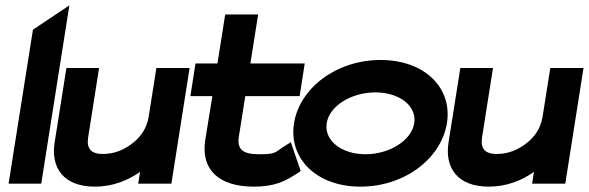

<svg xmlns="http://www.w3.org/2000/svg" viewBox="-20 -686 2199 717"><path d="M12 0H134L239 -666L103 -575Z M184 -154C169 -60 217 11 334 11C401 11 457 -12 503 -44L496 0H620L688 -432H564L535 -249C528 -206 504 -172 472 -149C445 -128 409 -111 364 -111C320 -111 303 -131 309 -172L350 -432H228Z M691 -327H773L746 -160C731 -54 795 11 928 11C1008 11 1046 -11 1083 -34L1103 -47L1066 -155L1039 -138C1004 -115 1009 -110 947 -110C885 -110 865 -129 872 -176L896 -327H1099L1118 -449H915L944 -632H821L792 -449H710Z M1078 -226C1057 -95 1161 11 1326 11C1492 11 1628 -95 1649 -226C1670 -357 1567 -462 1401 -462C1236 -462 1099 -357 1078 -226ZM1200 -226C1210 -290 1291 -341 1382 -341C1472 -341 1537 -290 1527 -226C1517 -162 1435 -110 1345 -110C1254 -110 1190 -162 1200 -226Z M1655 -154C1640 -60 1688 11 1805 11C1872 11 1928 -12 1974 -44L1967 0H2091L2159 -432H2035L2006 -249C1999 -206 1975 -172 1943 -149C1916 -128 1880 -111 1835 -111C1791 -111 1774 -131 1780 -172L1821 -432H1699Z"/></svg>

Font: Charger Pro
Style: UltraExtObl
Weight: 900
Designer: Jasper
Foundry: Cannot Into Space Fonts
Version: Version 1.09